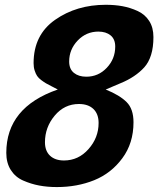

<svg xmlns="http://www.w3.org/2000/svg" viewBox="-20 -756 651 790"><path d="M611.3 -603.5C611.3 -629.6 605.5 -651.7 593.8 -669.9C582 -688.2 566.1 -701.8 545.9 -710.9C525.7 -720.1 505 -726.6 483.9 -730.5C462.7 -734.4 439.8 -736.3 415 -736.3C335 -736.3 265.5 -715.7 206.5 -674.3C147.6 -633 118.2 -573.6 118.2 -496.1C118.2 -485 119.6 -474.9 122.6 -465.8C125.5 -456.7 128.9 -449.2 132.8 -443.4C136.7 -437.5 142.4 -431.8 149.9 -426.3C157.4 -420.7 163.9 -416.3 169.4 -413.1C175 -409.8 182.9 -405.6 193.4 -400.4C203.8 -395.2 211.9 -391 217.8 -387.7C76.5 -338.9 5.9 -252 5.9 -127C5.9 -99.6 12 -76.2 24.4 -56.6C36.8 -37.1 53.7 -22.6 75.2 -13.2C96.7 -3.7 118.7 3.1 141.1 7.3C163.6 11.6 187.8 13.7 213.9 13.7C269.9 13.7 321.1 4.2 367.7 -14.6C414.2 -33.5 452.8 -63.6 483.4 -105C514 -146.3 529.3 -195.6 529.3 -252.9C529.3 -289.4 519.9 -317.1 501 -335.9C482.1 -354.8 453.5 -372.1 415 -387.7L477.1 -414.1C496.3 -421.9 514.2 -431.3 530.8 -442.4C547.4 -453.5 561.7 -465.7 573.7 -479C585.8 -492.4 595.1 -509.4 601.6 -530.3C608.1 -551.1 611.3 -575.5 611.3 -603.5ZM454.1 -564.5C454.1 -530.6 442.5 -501.5 419.4 -477.1C396.3 -452.6 368.2 -440.4 335 -440.4C314.1 -440.4 297.2 -445.6 284.2 -456.1C271.2 -466.5 264.6 -482.1 264.6 -502.9C264.6 -536.1 276.4 -564.9 299.8 -589.4C323.2 -613.8 351.6 -626 384.8 -626C405.6 -626 422.4 -620.8 435.1 -610.4C447.8 -599.9 454.1 -584.6 454.1 -564.5ZM385.7 -250C385.7 -209.6 371.9 -173.8 344.2 -142.6C316.6 -111.3 282.9 -95.7 243.2 -95.7C219.1 -95.7 200 -102.2 186 -115.2C172 -128.3 165 -146.8 165 -170.9C165 -211.9 178.4 -248.4 205.1 -280.3C231.8 -312.2 265 -328.1 304.7 -328.1C330.1 -328.1 349.9 -321.3 364.3 -307.6C378.6 -293.9 385.7 -274.7 385.7 -250Z"/></svg>

Font: FreeUniversal
Style: BoldItalic
Weight: 700
Italic angle: -11°
Version: Version 1.001